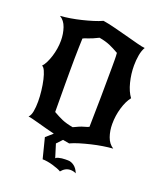

<svg xmlns="http://www.w3.org/2000/svg" viewBox="-175 -879 1042 1225"><g transform="rotate(20 345.5 -266.0)"><path d="M42 -362Q55 -376 65.5 -397.5Q76 -419 84 -444.5Q92 -470 96.5 -498Q101 -526 101 -553Q101 -599 87 -640Q73 -681 41 -700Q72 -702 108.5 -708Q145 -714 182 -723Q219 -732 253 -742.5Q287 -753 313 -765Q346 -760 391.5 -748.5Q437 -737 482 -725Q527 -713 564.5 -703Q602 -693 619 -692Q605 -669 599 -634.5Q593 -600 593 -563Q593 -507 607 -451.5Q621 -396 647 -361Q622 -330 606 -276.5Q590 -223 590 -166Q590 -120 604 -80Q618 -40 650 -20Q619 -18 581.5 -12Q544 -6 506.5 3Q469 12 434 22.5Q399 33 374 45L330 37L295 74L323 164Q329 158 340 155Q351 152 363 150.5Q375 149 386.5 149Q398 149 405 149Q426 149 446.5 164Q467 179 479 210Q469 205 459.5 203Q450 201 441 201Q406 201 380 233Q371 227 355 221Q339 215 320.5 209.5Q302 204 283.5 201Q265 198 250 198L215 60L261 20Q232 13 202.5 5Q173 -3 147.5 -10Q122 -17 102 -22Q82 -27 72 -28Q86 -41 91.5 -70.5Q97 -100 97 -138Q97 -173 92.5 -211.5Q88 -250 80.5 -282.5Q73 -315 63 -337Q53 -359 42 -362ZM222 -113Q240 -103 255 -95Q270 -87 285.5 -80.5Q301 -74 319 -69Q337 -64 360 -60Q402 -81 427 -87.5Q452 -94 460 -99Q462 -196 463.5 -302.5Q465 -409 465 -505Q465 -530 465 -554.5Q465 -579 463 -602Q445 -612 430 -620Q415 -628 399.5 -634.5Q384 -641 366.5 -646Q349 -651 326 -655Q284 -634 258.5 -626Q233 -618 225 -613Q224 -588 223 -552.5Q222 -517 221.5 -476Q221 -435 221 -390Q221 -345 221 -302Q221 -257 221.5 -205Q222 -153 222 -113Z"/></g></svg>

Font: New Rocker
Style: Regular
Weight: 400
Designer: Pablo Impallari, Brenda Gallo, Rodrigo Fuenzalida
Foundry: Pablo Impallari, Brenda Gallo, Rodrigo Fuenzalida
Version: Version 1.000; ttfautohint (v0.93) -l 8 -r 50 -G 200 -x 14 -